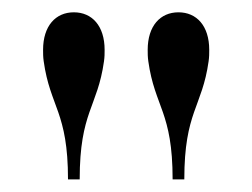

<svg xmlns="http://www.w3.org/2000/svg" viewBox="-20 -780 410 312"><path d="M319 -680.5C320 -687.5 320 -693 320 -699C320 -738 299.5 -760 270 -760C240.5 -760 220 -738 220 -699C220 -693 220 -687.5 221 -680.5C231.5 -605.5 260.5 -598.5 260.5 -488.5H279.5C279.5 -598.5 308.5 -605.5 319 -680.5ZM149 -680.5C150 -687.5 150 -693 150 -699C150 -738 129.5 -760 100 -760C70.5 -760 50 -738 50 -699C50 -693 50 -687.5 51 -680.5C61.5 -605.5 90.5 -598.5 90.5 -488.5H109.5C109.5 -598.5 138.5 -605.5 149 -680.5Z"/></svg>

Font: Bodoni* 11
Style: Regular
Weight: 400
Version: Version 2.3